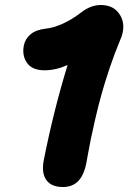

<svg xmlns="http://www.w3.org/2000/svg" viewBox="-20 -772 513 767"><path d="M325.2 -122.1Q315.4 -71.8 292.2 -48.3Q269 -24.9 231 -24.9Q185.5 -24.9 165.3 -52.7Q145 -80.6 154.8 -131.8Q194.3 -331.1 250 -512.2Q202.6 -491.2 158.2 -491.2Q108.9 -491.2 88.1 -520.5Q67.4 -549.8 75.2 -589.8Q80.1 -616.2 101.6 -634.5Q123 -652.8 160.2 -657.2Q228.5 -664.6 304.2 -722.2Q342.3 -752 382.8 -752Q437 -752 460.9 -709.7Q484.9 -667.5 460 -611.8Q438.5 -561 418.9 -502.9Q399.4 -444.8 386.2 -397.9Q373 -351.1 361.1 -299.1Q349.1 -247.1 343 -217.3Q336.9 -187.5 331.1 -154.8Z"/></svg>

Font: Shantell Sans Bouncy
Style: Italic
Weight: 800
Italic angle: -11.31°
Designer: Stephen Nixon, Anya Danilova, Shantell Martin
Foundry: Arrow Type
Version: Version 1.006;[9816181b4]